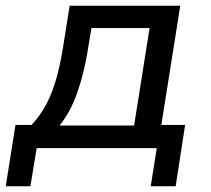

<svg xmlns="http://www.w3.org/2000/svg" viewBox="-38 -517 736 670"><path d="M-18 133 16 -81H72Q103 -114 123.5 -153Q144 -192 158 -241Q172 -290 182 -352L205 -497H591L525 -81H608L575 133H488L509 0H90L68 133ZM170 -79H430L484 -419H281L267 -334Q254 -257 231 -192Q208 -127 170 -79Z"/></svg>

Font: Nunito Sans 7pt Medium
Style: Italic
Weight: 500
Italic angle: -9°
Designer: Vernon Adams
Foundry: Vernon Adams
Version: Version 3.101;gftools[0.9.27]